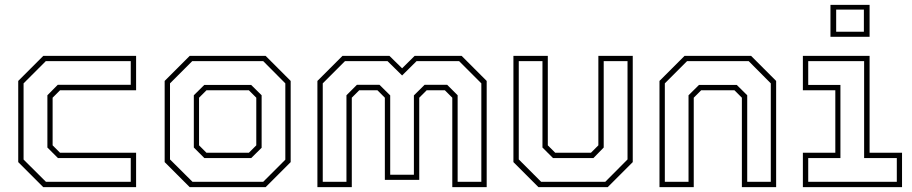

<svg xmlns="http://www.w3.org/2000/svg" viewBox="-20 -770 3754 790"><path d="M158 0 55 -103V-437L158 -540H540V-398.5H227L196.5 -368V-172L227 -141.5H540V0ZM169 -22H518V-119.5H218.5L175 -163V-378L217.5 -421H518V-518.5H168.5L77 -427V-113.5Z M760.5 0 657.5 -103V-437L760.5 -540H1073L1176 -437V-103L1073 0ZM772 -22H1063L1154 -113V-427L1063 -518.5H771L679.5 -427V-114ZM821 -119.5 777.5 -163V-378L820.5 -420.5H1013.5L1056.5 -378V-162L1013.5 -119.5ZM829.5 -141.5H1004L1034.5 -172V-368L1004 -398.5H829.5L799 -368V-172Z M1286 0V-437L1389 -540H1582.5L1634.5 -489L1686 -540H1879.5L1982.5 -437V0H1841V-368L1810.5 -398.5H1735.5L1705 -368V-30H1563.5V-368L1533 -398.5H1458L1427.5 -368V0ZM1308 -22H1405.5V-378L1448.5 -421H1541.5L1585.5 -377.5V-51H1683V-377.5L1727 -421H1820L1863 -378V-22H1960.5V-427L1869 -518.5H1694L1634.5 -459.5L1574.5 -518.5H1399.5L1308 -427Z M2195.5 0 2092.5 -103V-540H2234V-172L2264.5 -141.5H2411.5L2442 -172V-540H2583.5V-103L2480.5 0ZM2206.5 -22H2470.5L2562 -114V-518.5H2464V-163L2421.5 -119.5H2255.5L2212 -163V-518.5H2114.5V-114Z M2693.5 0V-437L2796.5 -540H3070.5L3173.5 -437V0H3032.5V-368L3002 -398.5H2865L2834.5 -368V0ZM2715.5 -22H2813V-378L2856 -420.5H3011.5L3054.5 -378V-22H3151.5V-427L3060.5 -518.5H2807L2715.5 -427Z M3397 -618.5V-750H3558V-618.5ZM3420.5 -639.5H3534.5V-730.5H3420.5ZM3283.5 0V-141.5H3417V-398.5H3283.5V-540H3558V-141.5H3691.5V0ZM3305.5 -22H3670V-119.5H3535.5V-518.5H3305.5V-420.5H3438V-119.5H3305.5Z"/></svg>

Font: Tourney ExtraLight
Style: Regular
Weight: 250
Designer: Tyler Finck
Foundry: Etcetera Type Co
Version: Version 1.015